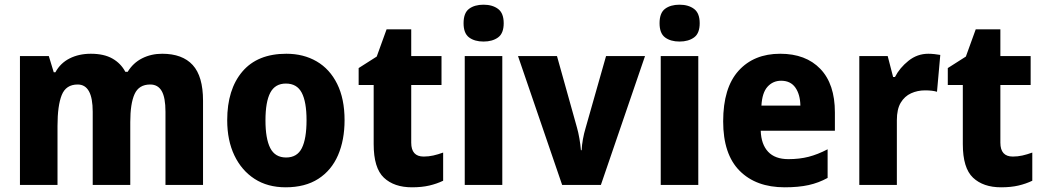

<svg xmlns="http://www.w3.org/2000/svg" viewBox="-20 -788 4444 818"><path d="M671 -559Q757 -559 801 -511Q845 -463 845 -359V0H685V-312Q685 -372 669 -400Q653 -428 620 -428Q572 -428 553.5 -387.5Q535 -347 535 -268V0H375V-312Q375 -428 311 -428Q261 -428 243 -383Q225 -338 225 -252V0H65V-549H188L209 -480H216Q237 -519 276.5 -539Q316 -559 367 -559Q423 -559 459 -538.5Q495 -518 514 -482H524Q547 -520 585.5 -539.5Q624 -559 671 -559Z M1448 -276Q1448 -191 1420 -126.5Q1392 -62 1336 -26Q1280 10 1197 10Q1120 10 1064.5 -26Q1009 -62 978.5 -126Q948 -190 948 -276Q948 -407 1012.5 -483Q1077 -559 1200 -559Q1273 -559 1329 -526.5Q1385 -494 1416.5 -430.5Q1448 -367 1448 -276ZM1111 -275Q1111 -197 1131.5 -157Q1152 -117 1199 -117Q1246 -117 1266 -157Q1286 -197 1286 -276Q1286 -354 1265.5 -393Q1245 -432 1198 -432Q1152 -432 1131.5 -393Q1111 -354 1111 -275Z M1785 -121Q1806 -121 1826 -125.5Q1846 -130 1868 -138V-18Q1841 -5 1809 2.5Q1777 10 1735 10Q1659 10 1615.5 -31Q1572 -72 1572 -174V-426H1508V-498L1585 -547L1627 -663H1732V-549H1861V-426H1732V-180Q1732 -121 1785 -121Z M2040 -768Q2078 -768 2102 -750Q2126 -732 2126 -689Q2126 -646 2102 -628.5Q2078 -611 2040 -611Q2002 -611 1978.5 -628.5Q1955 -646 1955 -689Q1955 -733 1978.5 -750.5Q2002 -768 2040 -768ZM2120 -549V0H1960V-549Z M2375 0 2187 -549H2353L2438 -245Q2444 -224 2448.5 -198Q2453 -172 2455 -148H2458Q2459 -170 2463.5 -195Q2468 -220 2475 -243L2562 -549H2728L2540 0Z M2875 -768Q2913 -768 2937 -750Q2961 -732 2961 -689Q2961 -646 2937 -628.5Q2913 -611 2875 -611Q2837 -611 2813.5 -628.5Q2790 -646 2790 -689Q2790 -733 2813.5 -750.5Q2837 -768 2875 -768ZM2955 -549V0H2795V-549Z M3304 -559Q3413 -559 3475 -494.5Q3537 -430 3537 -309V-231H3221Q3223 -173 3252.5 -141.5Q3282 -110 3339 -110Q3386 -110 3425 -120Q3464 -130 3506 -152V-30Q3468 -9 3425 0.5Q3382 10 3323 10Q3201 10 3131 -60.5Q3061 -131 3061 -271Q3061 -414 3126.5 -486.5Q3192 -559 3304 -559ZM3308 -444Q3273 -444 3250 -418.5Q3227 -393 3224 -338H3390Q3389 -386 3368.5 -415Q3348 -444 3308 -444Z M3935 -559Q3947 -559 3961 -557.5Q3975 -556 3986 -554L3972 -397Q3953 -403 3921 -403Q3889 -403 3861.5 -390.5Q3834 -378 3817.5 -350.5Q3801 -323 3801 -276V0H3641V-549H3762L3785 -460H3793Q3813 -499 3850.5 -529Q3888 -559 3935 -559Z M4295 -121Q4316 -121 4336 -125.5Q4356 -130 4378 -138V-18Q4351 -5 4319 2.5Q4287 10 4245 10Q4169 10 4125.5 -31Q4082 -72 4082 -174V-426H4018V-498L4095 -547L4137 -663H4242V-549H4371V-426H4242V-180Q4242 -121 4295 -121Z"/></svg>

Font: Noto Sans Devanagari SemiCondensed ExtraBold
Style: Regular
Weight: 800
Width: 4
Designer: Jelle Bosma - Monotype Design Team
Foundry: Monotype Imaging Inc.
Version: Version 2.004; ttfautohint (v1.8.4.7-5d5b)